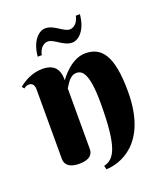

<svg xmlns="http://www.w3.org/2000/svg" viewBox="-143 -796 825 971"><g transform="rotate(-20 269.0 -310.5)"><path d="M348 -243C348 -5 314 47 256 61L261 81C331 79 498 33 498 -251C498 -445 448 -507 360 -507C279 -507 217 -414 217 -414C217 -443 215 -507 130 -507C75 -507 31 -482 1 -457L11 -445C20 -452 27 -456 38 -456C59 -456 67 -440 67 -421V-44C67 -30 73 8 142 8C211 8 217 -27 217 -44V-370C227 -383 246 -429 284 -429C315 -429 348 -407 348 -243ZM203 -628C235 -628 272 -580 318 -580C354 -580 396 -620 403 -702H381C376 -674 357 -647 329 -647C297 -647 260 -695 214 -695C178 -695 136 -655 129 -573H151C156 -601 175 -628 203 -628Z"/></g></svg>

Font: Berkshire Swash
Style: Regular
Weight: 700
Designer: Astigmatic (AOETI)
Foundry: Astigmatic (AOETI)
Version: Version 1.000